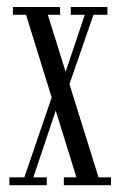

<svg xmlns="http://www.w3.org/2000/svg" viewBox="-20 -544 352 564"><path d="M7.5 0V-23H51.5L136 -270L159.5 -293.5L229 -500.5H188V-523.5H295.5V-500.5H254.5L176.5 -275L154 -250L78 -23H117.5V0ZM167.5 0V-23H204.5L56.5 -500.5H18V-523.5H115.5H156.5V-500.5H120.5L269.5 -23H306V0H208Z"/></svg>

Font: Imbue 48pt Light
Style: Regular
Weight: 300
Designer: Tyler Finck
Foundry: Etcetera Type Company
Version: Version 1.102